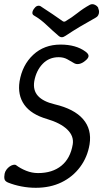

<svg xmlns="http://www.w3.org/2000/svg" viewBox="-33 -886 491 913"><path d="M393 -200Q383 -139 348 -92Q313 -45 259.5 -19Q206 7 137 7Q103 7 69 0.5Q35 -6 5 -18Q-9 -24 -11.5 -34Q-14 -44 -11 -60Q-9 -70 -2.5 -79Q4 -88 12.5 -94Q21 -100 29.5 -102Q38 -104 43 -101Q64 -85 91.5 -74Q119 -63 148 -63Q216 -63 259 -98Q302 -133 313 -200Q319 -239 287 -270Q255 -301 191 -320Q115 -342 82.5 -388Q50 -434 60 -499Q73 -577 125 -625.5Q177 -674 255 -674Q328 -674 373 -641Q387 -631 388 -621.5Q389 -612 377 -601L371 -596Q358 -585 343.5 -582Q329 -579 317 -587Q304 -595 286.5 -604.5Q269 -614 246 -614Q200 -614 169.5 -582Q139 -550 130 -500Q123 -457 147.5 -430Q172 -403 227 -390Q320 -368 362 -319.5Q404 -271 393 -200ZM434 -846Q438 -839 438 -830Q438 -821 434 -813.5Q430 -806 422 -802Q379 -778 347 -759Q315 -740 279 -716Q269 -709 261 -709Q253 -709 245 -716Q217 -740 188 -767.5Q159 -795 129 -812Q120 -817 121 -826.5Q122 -836 130 -846L131 -847Q138 -857 147.5 -858.5Q157 -860 165 -853Q191 -836 216.5 -819Q242 -802 267 -784Q269 -783 272 -783Q275 -783 277 -784Q309 -803 336 -824.5Q363 -846 394 -863Q405 -869 417.5 -863.5Q430 -858 435 -847Z"/></svg>

Font: Winky Sans Light
Style: Italic
Weight: 300
Italic angle: -8.97852°
Designer: Simon Atzbach
Foundry: typofactur
Version: Version 1.205